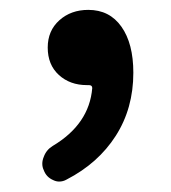

<svg xmlns="http://www.w3.org/2000/svg" viewBox="-20 -167 338 379"><path d="M111.3 187.5Q104.5 191.4 96.7 191.4Q90.8 191.4 85 188.5Q71.3 182.6 66.4 168.9Q63.5 163.1 63.5 156.2Q63.5 149.4 66.4 142.6Q71.3 128.9 84 121.1Q156.2 78.1 162.1 6.8Q162.1 1 155.3 1Q153.3 1 151.4 1Q118.2 1 96.2 -19Q74.2 -39.1 74.2 -73.2Q74.2 -106.4 97.2 -127Q120.1 -147.5 154.3 -147.5Q196.3 -147.5 219.7 -114.3Q243.2 -81.1 243.2 -23.4Q243.2 46.9 208.5 101.1Q173.8 155.3 111.3 187.5Z"/></svg>

Font: Gen Jyuu Gothic P Medium
Style: Regular
Weight: 500
Designer: [Source Han Sans]
Ryoko NISHIZUKA  (kana & ideographs); Paul D. Hunt (Latin, Greek & Cyrillic); Wenlong ZHANG  (bopomofo
Version: Version 1.002.20150607